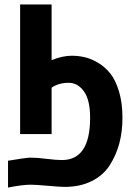

<svg xmlns="http://www.w3.org/2000/svg" viewBox="-20 -595 596 852"><path d="M15.6 118.2Q97.7 104.5 115.2 104.5Q144.5 104.5 187 109.9Q229.5 115.2 254.9 115.2Q379.9 115.2 379.9 -72.3Q379.9 -151.4 352.5 -189.5Q325.2 -227.5 285.2 -227.5Q240.2 -227.5 209 -206.1V0H69.3V-575.2H209V-328.1Q257.8 -347.7 297.9 -347.7Q327.1 -347.7 355.5 -341.3Q383.8 -335 415 -316.4Q446.3 -297.9 469.7 -268.6Q493.2 -239.3 508.3 -188.5Q523.4 -137.7 523.4 -72.3Q523.4 -10.7 509.3 42Q495.1 94.7 466.3 139.2Q437.5 183.6 386.2 209Q335 234.4 266.6 234.4Q248 234.4 193.4 229.5Q138.7 224.6 116.2 224.6Q79.1 224.6 15.6 237.3Z"/></svg>

Font: Gothic A1 ExtraBold
Style: Regular
Weight: 800
Designer: HanYang I&C Co.,Ltd.
Foundry: HanYang I&C Co.,Ltd.
Version: Version 2.50